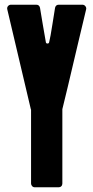

<svg xmlns="http://www.w3.org/2000/svg" viewBox="-20 -796 397 816"><path d="M175 -616Q176 -611 182 -611Q188 -611 189 -617Q194 -636 203 -694Q212 -752 214 -763Q217 -776 230 -776H330Q338 -776 343 -769.5Q348 -763 346 -756Q337 -720 313 -617.5Q289 -515 268 -427Q247 -339 245 -332Q245 -331 245 -330V-16Q245 -9 240.5 -4.5Q236 0 229 0H128Q121 0 116.5 -5Q112 -10 112 -16V-330Q112 -331 111 -332Q39 -637 11 -756Q9 -764 14 -770Q19 -776 27 -776H134Q147 -776 150 -763Q152 -752 161.5 -694Q171 -636 175 -616Z"/></svg>

Font: Grith.
Style: Regular
Weight: 400
Designer: Yosi Nasution
Version: Version 1.000;hotconv 1.0.109;makeotfexe 2.5.65596